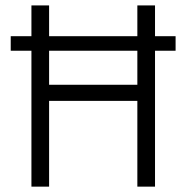

<svg xmlns="http://www.w3.org/2000/svg" viewBox="-20 -696 695 716"><path d="M492.2 0V-319.8H163.1V0H97.2V-506.8H20V-561H97.2V-675.8H163.1V-561H492.2V-675.8H558.1V-561H634.8V-506.8H558.1V0ZM492.2 -379.9V-506.8H163.1V-379.9Z"/></svg>

Font: Clear Sans Light
Style: Regular
Weight: 300
Foundry: Intel Corporation
Version: Version 1.00